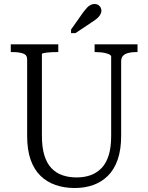

<svg xmlns="http://www.w3.org/2000/svg" viewBox="-20 -932 743 962"><path d="M190 -251Q190 -193 202.5 -153Q215 -113 238 -89Q261 -65 293 -54Q325 -43 364 -43Q403 -43 434.5 -54.5Q466 -66 489 -90Q512 -114 524.5 -153.5Q537 -193 537 -251V-649Q537 -654 530 -658Q523 -662 512 -665Q501 -668 487.5 -669.5Q474 -671 462 -671H454V-710H669V-671H659Q639 -671 622 -666.5Q605 -662 596 -652Q587 -642 587 -624V-251Q587 -182 569.5 -132Q552 -82 520.5 -51Q489 -20 447 -5Q405 10 355 10Q302 10 258.5 -5Q215 -20 183 -51Q151 -82 133.5 -131.5Q116 -181 116 -251V-635Q116 -657 95.5 -664Q75 -671 44 -671H34V-710H272V-671H264Q252 -671 239 -670.5Q226 -670 214.5 -668.5Q203 -667 196.5 -665.5Q190 -664 190 -661ZM398 -872 336 -784V-766H358L439 -820Q455 -830 465.5 -839Q476 -848 482 -858Q488 -868 488 -878Q488 -892 478.5 -902Q469 -912 453 -912Q443 -912 433.5 -907Q424 -902 416 -893.5Q408 -885 398 -872Z"/></svg>

Font: Roboto Serif 28pt Condensed Light
Style: Regular
Weight: 300
Width: 3
Designer: Greg Gazdowicz
Foundry: Commercial Type
Version: Version 1.008